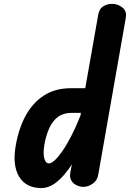

<svg xmlns="http://www.w3.org/2000/svg" viewBox="-20 -948 659 974"><path d="M190 6Q111.5 6 76.8 -52.2Q42 -110.5 60 -210.5Q75.5 -299.5 112 -364.5Q148.5 -429.5 205.2 -465Q262 -500.5 339 -500.5H412.5L478.5 -874.5Q484 -904.5 504.5 -916.5Q525 -928.5 548.5 -928.5Q578 -928.5 601.2 -909.8Q624.5 -891 618 -856.5L478.5 -62.5Q473.5 -32 450 -16Q426.5 0 403 0Q387 0 370 -7.5Q353 -15 342.8 -30.8Q332.5 -46.5 336.5 -71L344.5 -114Q306 -54.5 267.2 -24.2Q228.5 6 190 6ZM204.5 -210.5Q198 -169.5 204.8 -144.2Q211.5 -119 228.5 -119Q240 -119 257.2 -134.5Q274.5 -150 296 -180.8Q317.5 -211.5 341 -256.8Q364.5 -302 388 -361L390.5 -375.5H342.5Q302 -375.5 274.2 -355Q246.5 -334.5 229.8 -297.5Q213 -260.5 204.5 -210.5Z"/></svg>

Font: Edu VIC WA NT Hand
Style: Regular
Weight: 400
Designer: Tina and Corey Anderson, Eben Sorkin, Mirko Velimirovic
Foundry: Google for Education
Version: Version 1.000